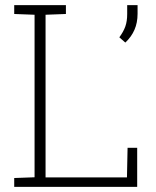

<svg xmlns="http://www.w3.org/2000/svg" viewBox="-20 -731 612 751"><path d="M35.6 0V-34.7L115.2 -37.6V-673.3L35.6 -676.3V-710.9H115.2H158.2H237.8V-676.3L158.2 -673.3V-37.1H476.6L479 -152.8H516.6V0ZM470.2 -564.5 446.8 -585Q462.9 -606.9 470.2 -627.4Q477.5 -647.9 477.5 -676.3V-710.9H518.1V-677.2Q518.1 -642.1 505.9 -614.3Q493.7 -586.4 470.2 -564.5Z"/></svg>

Font: Roboto Slab ExtraLight
Style: Regular
Weight: 250
Designer: Google
Version: Version 2.000; ttfautohint (v1.8.1.43-b0c9)